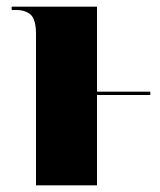

<svg xmlns="http://www.w3.org/2000/svg" viewBox="-20 -556 480 576"><path d="M88 -453Q88 -498 72 -512Q56 -526 29 -526H15V-536H271V-281H431V-271H271V0H88Z"/></svg>

Font: Noto Serif Display SemiCondensed Black
Style: Regular
Weight: 900
Width: 4
Designer: Monotype Design Team
Foundry: Monotype Imaging Inc.
Version: Version 2.009